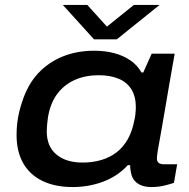

<svg xmlns="http://www.w3.org/2000/svg" viewBox="-20 -744 764 776"><path d="M274 12Q203 12 152 -12.5Q101 -37 74 -84Q47 -131 47 -198Q47 -236 53 -269Q59 -302 69 -331Q91 -401 133 -446.5Q175 -492 233 -515.5Q291 -539 360 -539Q404 -539 440.5 -529.5Q477 -520 505.5 -501Q534 -482 552 -451H559L593 -527H686L664 -402Q654 -343 646 -296.5Q638 -250 632 -215.5Q626 -181 621.5 -157Q617 -133 615.5 -120Q614 -107 614 -105Q614 -92 621 -86Q628 -80 644 -80H696L683 -5Q672 -1 646.5 5.5Q621 12 592 12Q562 12 542 1Q522 -10 513 -32Q510 -42 508 -53Q506 -64 506 -76L497 -77Q456 -32 397.5 -10Q339 12 274 12ZM314 -87Q355 -87 390 -97.5Q425 -108 452 -129Q479 -150 497 -182.5Q515 -215 523 -258Q526 -271 527 -280.5Q528 -290 528.5 -297.5Q529 -305 529 -311Q529 -354 511 -383Q493 -412 459 -426Q425 -440 379 -440Q326 -440 283.5 -421.5Q241 -403 212.5 -366Q184 -329 174 -271Q172 -257 171 -246Q170 -235 169.5 -227.5Q169 -220 169 -213Q169 -152 208 -119.5Q247 -87 314 -87ZM625 -724 452 -585H360L234 -724H333L426 -621H393L521 -724Z"/></svg>

Font: Archivo Expanded Medium
Style: Italic
Weight: 500
Width: 7
Italic angle: -10°
Designer: Hector Gatti
Foundry: Omnibus-Type
Version: Version 2.001